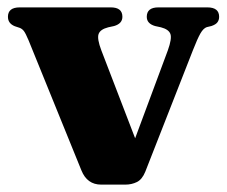

<svg xmlns="http://www.w3.org/2000/svg" viewBox="-20 -498 614 520"><path d="M319.5 2H254Q216 2 200.5 -36.5L57.5 -388.5Q49.5 -407.5 44.8 -413.8Q40 -420 33.5 -422.5L20 -427Q1.5 -434.5 1.5 -452.5Q1.5 -478 33.5 -478H280Q311.5 -478 311.5 -452.5Q311.5 -434 289 -427.5L273 -424Q251.5 -418.5 247 -405.8Q242.5 -393 254.5 -361.5L346 -123.5L434.5 -361.5Q446 -393.5 441.5 -406Q437 -418.5 416 -424L400 -427.5Q377.5 -434 377.5 -452.5Q377.5 -478 409 -478H541.5Q573.5 -478 573.5 -452.5Q573.5 -444 569 -437.8Q564.5 -431.5 552.5 -427.5L540 -424.5Q531 -421.5 523 -407.8Q515 -394 502.5 -362L373.5 -33Q365 -12 350.8 -5Q336.5 2 319.5 2Z"/></svg>

Font: Fraunces 9pt S000
Style: Bold
Weight: 700
Version: Version 1.000; ttfautohint (v1.8.3)